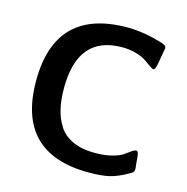

<svg xmlns="http://www.w3.org/2000/svg" viewBox="-108 -820 920 946"><g transform="rotate(15 351.5 -347.0)"><path d="M429 -717Q510 -717 607 -688Q624 -682 630 -676Q633 -670 633 -666Q633 -662 618 -580Q612 -551 603 -551Q598 -551 583.5 -561Q569 -571 551.5 -583.5Q534 -596 500.5 -606Q467 -616 428 -616Q202 -616 202 -348Q202 -289 212.5 -243Q223 -197 247.5 -158.5Q272 -120 318.5 -99Q365 -78 432 -78Q481 -78 518.5 -88Q556 -98 572.5 -110Q589 -122 603 -132Q617 -142 626 -142Q628 -142 629.5 -141.5Q631 -141 632.5 -139.5Q634 -138 634.5 -136.5Q635 -135 636 -132Q637 -129 637.5 -126.5Q638 -124 638.5 -120Q639 -116 639.5 -113Q640 -110 640.5 -104.5Q641 -99 641 -96Q642 -84 643 -74.5Q644 -65 644.5 -61.5Q645 -58 645 -55.5Q645 -53 645 -51Q645 -46 644 -43Q643 -40 639.5 -36.5Q636 -33 635 -32Q634 -31 628 -28L621 -24Q572 4 531.5 13.5Q491 23 427 23Q60 23 60 -347Q60 -717 429 -717Z"/></g></svg>

Font: CMU Sans Serif
Style: Bold
Weight: 700
Version: Version 0.7.0